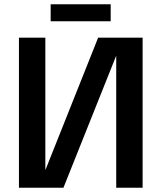

<svg xmlns="http://www.w3.org/2000/svg" viewBox="-20 -882 759 902"><path d="M69 0V-705H193V-85H194L441 -705H650V0H526V-618H525L278 0ZM218 -862H500V-782H218Z"/></svg>

Font: TikTok Sans 24pt SemiBold
Style: Regular
Weight: 600
Version: Version 4.000